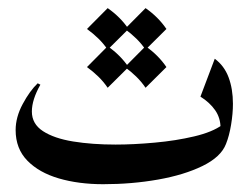

<svg xmlns="http://www.w3.org/2000/svg" viewBox="-20 -458 628 485"><path d="M82 -244.1Q60.5 -206.1 60.5 -176.3Q60.5 -145 88.6 -126.7Q116.7 -108.4 164.8 -100.6Q212.9 -92.8 272 -92.8Q317.4 -92.8 370.8 -97.7Q424.3 -102.5 470.7 -113.5Q517.1 -124.5 541.5 -142.6L537.1 -134.3Q537.1 -160.2 523.4 -179.7Q509.8 -199.2 486.3 -213.9L522.5 -309.6Q546.4 -292 557.4 -262.7Q568.4 -233.4 568.4 -195.8Q568.4 -170.9 563.7 -142.8Q559.1 -114.7 550.8 -94.2Q538.1 -61.5 491.7 -38.8Q445.3 -16.1 379.2 -4.4Q313 7.3 240.7 7.3Q178.7 7.3 128.7 -7.3Q78.6 -22 49.1 -52.2Q19.5 -82.5 19.5 -129.4Q19.5 -162.1 37.4 -195.3Q55.2 -228.5 75.2 -247.6ZM252 -437.5Q284.2 -415 304.7 -384.8L252 -332.5Q241.7 -347.7 228.5 -360.6Q215.3 -373.5 199.7 -384.8ZM347.7 -437.5Q379.9 -415 400.4 -384.8L347.7 -332.5Q337.4 -347.7 324.2 -360.6Q311 -373.5 295.4 -384.8ZM252 -341.3Q284.2 -318.8 304.7 -288.6L252 -236.3Q241.7 -251.5 228.5 -264.4Q215.3 -277.3 199.7 -288.6ZM347.7 -341.3Q379.9 -318.8 400.4 -288.6L347.7 -236.3Q337.4 -251.5 324.2 -264.4Q311 -277.3 295.4 -288.6Z"/></svg>

Font: Lateef Medium
Style: Regular
Weight: 500
Designer: SIL International
Foundry: SIL International
Version: Version 4.200